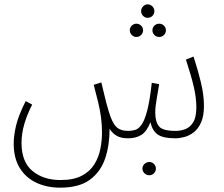

<svg xmlns="http://www.w3.org/2000/svg" viewBox="-20 -631 1029 883"><path d="M257 232Q195 232 146.5 209Q98 186 70.5 141Q43 96 43 29Q43 -6 53.5 -52Q64 -98 98 -166L128 -150Q104 -103 91.5 -59.5Q79 -16 79 26Q79 114 129.5 155.5Q180 197 258 197Q319 197 356.5 177Q394 157 414 124.5Q434 92 441.5 54Q449 16 449 -20Q449 -59 444.5 -92Q440 -125 431.5 -160.5Q423 -196 411 -241L446 -252Q455 -214 460.5 -192Q466 -170 470 -154Q474 -138 480 -119Q495 -68 514 -48.5Q533 -29 569 -29Q586 -29 601.5 -33.5Q617 -38 631 -57.5Q645 -77 657 -122.5Q669 -168 678 -250L712 -244Q708 -217 701 -178.5Q694 -140 694 -114Q694 -71 711 -50Q728 -29 788 -29Q811 -29 833 -37.5Q855 -46 869 -69.5Q883 -93 883 -138Q883 -180 871.5 -230.5Q860 -281 835 -357L870 -371Q890 -310 904 -252Q918 -194 918 -144Q918 -98 905 -68.5Q892 -39 871.5 -23Q851 -7 828.5 -1Q806 5 787 5Q729 5 704.5 -13Q680 -31 672 -69Q655 -26 630 -10.5Q605 5 569 5Q535 5 515 -7.5Q495 -20 484 -39Q484 37 463.5 98Q443 159 393.5 195.5Q344 232 257 232ZM659 -549Q647 -549 638 -558Q629 -567 629 -580Q629 -592 638 -601.5Q647 -611 659 -611Q672 -611 681 -601.5Q690 -592 690 -580Q690 -567 681 -558Q672 -549 659 -549ZM607 -461Q595 -461 586 -470Q577 -479 577 -492Q577 -504 586 -513Q595 -522 607 -522Q620 -522 629 -513Q638 -504 638 -492Q638 -479 629 -470Q620 -461 607 -461ZM712 -461Q699 -461 690 -470Q681 -479 681 -492Q681 -504 690 -513Q699 -522 712 -522Q725 -522 734 -513Q743 -504 743 -492Q743 -479 734 -470Q725 -461 712 -461ZM667 175Q654 175 644.5 166Q635 157 635 145Q635 132 644.5 123Q654 114 667 114Q679 114 688 123Q697 132 697 145Q697 157 688 166Q679 175 667 175Z"/></svg>

Font: Noto Sans Arabic Cond ExtLt
Style: Regular
Weight: 200
Width: 3
Designer: Monotype Design Team, Nadine Chahine, Nizar Qandah and Khaled Hosny
Foundry: Monotype Imaging Inc.
Version: Version 2.012; ttfautohint (v1.8.4.7-5d5b)